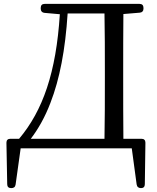

<svg xmlns="http://www.w3.org/2000/svg" viewBox="-20 -754 804 985"><path d="M13 -22 17 191C17 204 24 211 37 211H38C50 211 58 206 60 193L86 7H656L681 192C683 205 691 211 703 211H704C716 211 723 204 723 191L726 -22C726 -35 719 -42 706 -42H613C612 -139 612 -240 612 -354V-385C612 -487 612 -586 613 -682L697 -689C709 -690 716 -697 716 -709V-714C716 -727 709 -734 696 -734H209C196 -734 189 -727 189 -714V-709C189 -697 196 -689 208 -688L287 -681C268 -382 200 -187 78 -42H33C20 -42 13 -35 13 -22ZM138 -42C176 -92 211 -153 239 -227C286 -348 315 -498 327 -685H516C518 -589 518 -488 518 -385V-354C518 -240 518 -139 516 -42Z"/></svg>

Font: 寒蝉锦书宋 Text
Style: Regular
Weight: 400
Designer: 寒蝉锦书宋{Warren} 思源宋体{Ryoko NISHIZUKA 西塚涼子 (kana & ideographs); Frank Grießhammer (Latin, Greek & Cyrillic); Wenlong ZHANG 
Foundry: Adobe & ChillType
Version: Version 2.000;Glyphs 3.1.1 (3135)